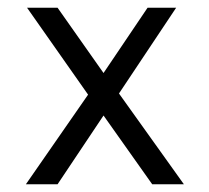

<svg xmlns="http://www.w3.org/2000/svg" viewBox="-20 -477 540 497"><path d="M362 -457H436L288 -235L456 0H374L248 -178L129 0H47L208 -232L50 -457H129L248 -288Z"/></svg>

Font: Inconsolata
Style: Regular
Weight: 400
Designer: Raph Levien, Kirill Tkachev
Foundry: Cyreal
Version: Version 1.013